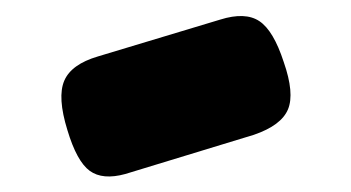

<svg xmlns="http://www.w3.org/2000/svg" viewBox="-20 -757 448 245"><path d="M140 -535Q111 -527 94.5 -539Q78 -551 66 -591Q53 -633 62 -654Q71 -675 105 -685L261 -732Q293 -742 311 -730Q329 -718 342 -678Q356 -638 347.5 -617.5Q339 -597 304 -585Z"/></svg>

Font: Fredoka Expanded
Style: Bold
Weight: 700
Width: 7
Designer: Ben Nathan
Foundry: Milena B. Brandão, Ben Nathan
Version: Version 2.001